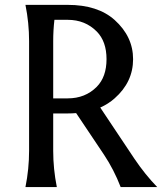

<svg xmlns="http://www.w3.org/2000/svg" viewBox="-20 -757 656 777"><path d="M195.3 -358.9H253.9Q325.2 -358.9 371.6 -405.8Q411.1 -445.8 411.1 -517.6Q411.1 -589.4 371.6 -629.4Q324.7 -676.8 253.9 -676.8H200.2Q195.3 -633.8 195.3 -590.8ZM83 0Q97.7 -73.2 97.7 -146.5V-590.8Q97.7 -664.1 83 -737.3H253.9Q375.5 -737.3 443.8 -676.3Q518.6 -608.9 518.6 -517.6Q518.6 -424.8 443.8 -358.9Q418.5 -336.4 385.7 -321.8L523.9 -114.7Q567.4 -50.3 616.2 0H468.3Q440.9 -70.8 400.9 -130.9L288.1 -299.3Q271.5 -297.9 253.9 -297.9H195.3V-146.5Q195.3 -73.2 210 0Z"/></svg>

Font: Classica
Style: Book
Weight: 400
Version: Version 1.001